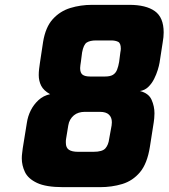

<svg xmlns="http://www.w3.org/2000/svg" viewBox="-20 -768 696 793"><path d="M241 5Q170 5 133 -12.5Q96 -30 83 -57.5Q70 -85 70 -114Q70 -125 71.5 -135.5Q73 -146 74 -156L91 -261Q95 -288 107 -312Q119 -336 139 -354.5Q159 -373 187 -379Q160 -394 150 -414Q140 -434 140 -458Q140 -470 141.5 -483Q143 -496 145 -509L158 -595Q168 -656 198 -689Q228 -722 270.5 -735Q313 -748 360 -748H514Q583 -748 619.5 -722Q656 -696 656 -634Q656 -625 655 -614.5Q654 -604 652 -593L639 -509Q637 -497 631.5 -479Q626 -461 616.5 -442Q607 -423 592.5 -409Q578 -395 558 -392Q594 -383 606 -356Q618 -329 618 -300Q618 -289 617 -279.5Q616 -270 615 -263L599 -161Q588 -92 558 -56.5Q528 -21 485 -8Q442 5 393 5ZM303 -141H366Q403 -141 415.5 -155.5Q428 -170 431 -195L441 -250Q441 -253 441.5 -256.5Q442 -260 442 -263Q442 -283 430 -294.5Q418 -306 393 -306H329Q317 -306 305.5 -302.5Q294 -299 285 -291.5Q276 -284 270 -273.5Q264 -263 262 -250L253 -195Q252 -191 252 -187Q252 -183 252 -178Q252 -158 264.5 -149.5Q277 -141 303 -141ZM352 -452H414Q435 -452 446.5 -459Q458 -466 463.5 -480Q469 -494 472 -512L477 -551Q478 -556 478.5 -560Q479 -564 479 -567Q479 -590 467.5 -595.5Q456 -601 439 -601H377Q352 -601 338.5 -592.5Q325 -584 319 -551L314 -512Q313 -505 312 -498.5Q311 -492 311 -487Q311 -467 321 -459.5Q331 -452 352 -452Z"/></svg>

Font: Exo Thin ExtraBold
Style: Italic
Weight: 800
Italic angle: -9°
Version: Version 2.000